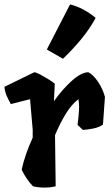

<svg xmlns="http://www.w3.org/2000/svg" viewBox="-30 -843 505 869"><path d="M403 -762Q377 -714 339.5 -668Q302 -622 255 -577L182 -619L287 -823Q316 -816 345 -801Q374 -786 403 -762ZM370 -516Q393 -504 414.5 -471.5Q436 -439 445 -404L436 -279Q419 -267 393 -261.5Q367 -256 345 -255L321 -278Q326 -315 327.5 -343.5Q329 -372 325 -394Q294 -371 267.5 -327.5Q241 -284 219 -231L222 0Q200 6 171 6Q142 6 119 0Q88 -33 68 -75Q75 -108 88 -145.5Q101 -183 118 -220V-256L106 -394L19 -372Q12 -384 2 -405.5Q-8 -427 -10 -450L125 -516Q135 -515 153.5 -505Q172 -495 190.5 -483.5Q209 -472 218 -464L214 -385Q255 -442 297 -479Q339 -516 370 -516Z"/></svg>

Font: Langar
Style: Regular
Weight: 400
Designer: Alessia Mazzarella
Foundry: Typeland
Version: Version 1.001; ttfautohint (v1.8.3)